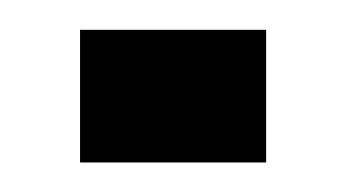

<svg xmlns="http://www.w3.org/2000/svg" viewBox="-20 -110 234 130"><path d="M34.2 -89.8H160.2V0H34.2Z"/></svg>

Font: Halibut Exp
Style: Regular
Weight: 400
Width: 7
Designer: Matteo Maggi
Foundry: Collletttivo
Version: Version 3.080 | FøM Fix